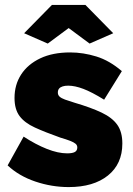

<svg xmlns="http://www.w3.org/2000/svg" viewBox="-20 -750 541 780"><path d="M259 10Q190 10 123.5 -12.5Q57 -35 11 -78L76 -195Q125 -163 170.5 -145Q216 -127 253 -127Q274 -127 284 -132.5Q294 -138 294 -151Q294 -160 287 -166Q280 -172 264.5 -178Q249 -184 225 -191Q163 -213 121.5 -232Q80 -251 59.5 -278.5Q39 -306 39 -352Q39 -406 66 -447.5Q93 -489 143.5 -513Q194 -537 265 -537Q318 -537 371.5 -520.5Q425 -504 475 -461L403 -345Q353 -376 318.5 -389Q284 -402 257 -402Q244 -402 234.5 -399Q225 -396 220 -390Q215 -384 215 -374Q215 -364 222 -357.5Q229 -351 244 -345.5Q259 -340 282 -333Q350 -313 393 -292.5Q436 -272 456.5 -243Q477 -214 477 -167Q477 -84 418.5 -37Q360 10 259 10ZM78 -615 191 -730H327L440 -615L344 -573L259 -636L174 -573Z"/></svg>

Font: Raleway Thin Black
Style: Regular
Weight: 900
Version: Version 4.026